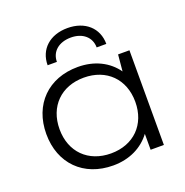

<svg xmlns="http://www.w3.org/2000/svg" viewBox="-129 -826 917 953"><g transform="rotate(-20 330.0 -349.5)"><path d="M510 0H580V-500H520L512 -413C469 -474 398 -510 310 -510C154 -510 50 -406 50 -250C50 -94 154 10 310 10C396 10 466 -25 510 -84ZM320 -50C200 -50 120 -130 120 -250C120 -370 200 -450 320 -450C440 -450 520 -370 520 -250C520 -130 440 -50 320 -50ZM432 -569H483C483 -653 421 -709 328 -709C235 -709 173 -653 173 -569H222C222 -623 264 -659 328 -659C390 -659 432 -623 432 -569Z"/></g></svg>

Font: Gully Light
Style: Regular
Weight: 300
Designer: jaikishan Patel
Foundry: MagicType
Version: Version 1.000;Glyphs 3.2 (3242)